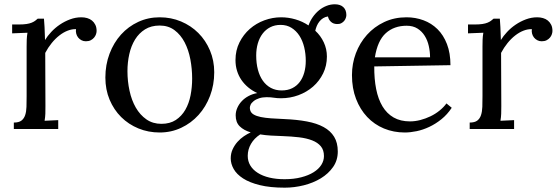

<svg xmlns="http://www.w3.org/2000/svg" viewBox="-20 -596 2579 887"><path d="M331.1 -461.4Q312 -461.9 292.5 -454.3Q272.9 -446.8 254.2 -432.1Q235.4 -417.5 218.8 -397Q202.1 -376.5 189 -351.6L189.9 -106Q189.9 -85.9 189.5 -70.6Q189 -55.2 186 -38.1L249 -41V0H43.9V-29.8Q66.9 -29.8 78.9 -38.8Q90.8 -47.9 96.2 -64Q101.6 -80.1 102.3 -102.5Q103 -125 103 -151.9V-380.4Q103 -396 103.5 -411.9Q104 -427.7 106.9 -444.8L36.1 -441.9V-482.9H66.9Q88.4 -482.9 102.5 -485.1Q116.7 -487.3 126.2 -491.2Q135.7 -495.1 142.1 -499.8Q148.4 -504.4 154.3 -509.8H183.1Q184.6 -494.1 185.8 -470.9Q187 -447.8 188 -411.1Q199.2 -429.7 216.8 -448.5Q234.4 -467.3 256.3 -482.2Q278.3 -497.1 303.7 -506.6Q329.1 -516.1 356 -516.1Q369.6 -516.1 382.6 -512.5Q395.5 -508.8 405 -501Q414.6 -493.2 420.4 -481.4Q426.3 -469.7 426.3 -453.1Q426.3 -446.3 423.6 -438Q420.9 -429.7 414.8 -422.4Q408.7 -415 399.4 -410.2Q390.1 -405.3 376.5 -405.3Q365.2 -405.3 356.2 -410.2Q347.2 -415 341.1 -422.6Q335 -430.2 332.3 -440.2Q329.6 -450.2 331.1 -461.4Z M717.8 -478Q678.2 -478 650.1 -460.4Q622.1 -442.9 604 -413.6Q585.9 -384.3 577.4 -346.2Q568.8 -308.1 568.8 -267.1Q568.8 -220.7 578.4 -176.8Q587.9 -132.8 607.4 -98.9Q627 -64.9 656.5 -44.4Q686 -23.9 725.6 -23.9Q765.1 -23.9 792.2 -41.7Q819.3 -59.6 836.2 -88.9Q853 -118.2 860.4 -155.8Q867.7 -193.4 867.7 -232.9Q867.7 -277.8 859.4 -321.8Q851.1 -365.7 833 -400.4Q814.9 -435.1 786.4 -456.5Q757.8 -478 717.8 -478ZM717.8 -516.1Q770.5 -516.1 816.4 -496.8Q862.3 -477.5 896.2 -443.6Q930.2 -409.7 950 -363Q969.7 -316.4 969.7 -262.2Q969.7 -204.1 950.4 -153.3Q931.2 -102.5 897.2 -64.9Q863.3 -27.3 817.1 -5.6Q771 16.1 717.8 16.1Q665 16.1 619.4 -2.7Q573.7 -21.5 539.8 -55.2Q505.9 -88.9 486.3 -135.5Q466.8 -182.1 466.8 -237.8Q466.8 -296.9 486.1 -347.9Q505.4 -398.9 539.1 -436.3Q572.8 -473.6 618.7 -494.9Q664.6 -516.1 717.8 -516.1Z M1285.2 32.7Q1257.3 31.7 1231.4 30.3Q1205.6 28.8 1182.1 24.9Q1154.3 43 1139.4 68.8Q1124.5 94.7 1124.5 124Q1124.5 148.9 1136.5 168.7Q1148.4 188.5 1170.7 202.6Q1192.9 216.8 1224.4 224.4Q1255.9 231.9 1294.4 231.9Q1337.4 231.9 1371.3 223.1Q1405.3 214.4 1428.7 199.7Q1452.1 185.1 1464.4 165.8Q1476.6 146.5 1476.6 125Q1476.6 97.2 1462.2 79.8Q1447.8 62.5 1422.1 52.5Q1396.5 42.5 1361.6 38.3Q1326.7 34.2 1285.2 32.7ZM1276.4 -481Q1249.5 -481 1228.5 -470.2Q1207.5 -459.5 1193.1 -440.4Q1178.7 -421.4 1171.1 -395.5Q1163.6 -369.6 1163.6 -339.8Q1163.6 -303.7 1171.4 -274.2Q1179.2 -244.6 1194.3 -223.1Q1209.5 -201.7 1231.4 -189.9Q1253.4 -178.2 1281.2 -178.2Q1309.1 -178.2 1329.8 -188.5Q1350.6 -198.7 1364.5 -217Q1378.4 -235.4 1385.5 -260.5Q1392.6 -285.6 1392.6 -314.9Q1392.6 -347.7 1385.3 -377.9Q1377.9 -408.2 1363.3 -430.9Q1348.6 -453.6 1326.9 -467.3Q1305.2 -481 1276.4 -481ZM1495.1 -520Q1482.4 -518.1 1472.7 -512Q1462.9 -505.9 1455.6 -496.6Q1448.2 -487.3 1443.6 -476.3Q1439 -465.3 1436.5 -454.1Q1461.4 -431.2 1475.8 -400.4Q1490.2 -369.6 1490.2 -335Q1490.2 -292.5 1472.9 -257.1Q1455.6 -221.7 1426.3 -196Q1397 -170.4 1358.6 -156.2Q1320.3 -142.1 1278.3 -142.1Q1259.8 -142.1 1245.4 -144.5Q1231 -147 1211.4 -147Q1192.9 -147 1177.5 -142.1Q1162.1 -137.2 1151.6 -128.7Q1141.1 -120.1 1137.7 -112.1Q1134.3 -104 1134.3 -98.1Q1134.3 -92.3 1136.2 -85.9Q1139.6 -74.2 1152.1 -66.9Q1164.6 -59.6 1184.6 -55.4Q1204.6 -51.3 1232.2 -49.3Q1259.8 -47.4 1294.4 -45.9Q1352.1 -43.5 1397.7 -34.9Q1443.4 -26.4 1475.1 -9Q1506.8 8.3 1523.7 35.9Q1540.5 63.5 1540.5 104Q1540.5 144.5 1518.8 175.5Q1497.1 206.5 1462.2 227.8Q1427.2 249 1383.5 260Q1339.8 271 1295.4 271Q1228 271 1180.4 259.3Q1132.8 247.6 1103 228.3Q1073.2 209 1059.6 184.8Q1045.9 160.6 1045.9 135.7Q1045.9 112.8 1054.7 93.8Q1063.5 74.7 1076.9 59.6Q1090.3 44.4 1106.7 33.4Q1123 22.5 1138.2 15.6Q1106 5.9 1087.4 -12.5Q1068.8 -30.8 1068.8 -63Q1068.8 -80.6 1076.2 -97.4Q1083.5 -114.3 1096.7 -128.4Q1109.9 -142.6 1128.2 -152.3Q1146.5 -162.1 1168.5 -166Q1145.5 -176.8 1127 -192.1Q1108.4 -207.5 1095.2 -226.8Q1082 -246.1 1075 -269Q1067.9 -292 1067.9 -318.4Q1067.9 -363.3 1086.2 -399.9Q1104.5 -436.5 1134 -462.4Q1163.6 -488.3 1201.4 -502.2Q1239.3 -516.1 1278.3 -516.1Q1312 -516.1 1344.7 -506.6Q1377.4 -497.1 1405.3 -478.5Q1412.6 -499.5 1425.3 -517.6Q1438 -535.6 1453.9 -548.6Q1469.7 -561.5 1488.3 -568.8Q1506.8 -576.2 1526.9 -576.2Q1552.2 -576.2 1566.2 -563Q1580.1 -549.8 1580.1 -526.4Q1580.1 -520.5 1577.6 -513.2Q1575.2 -505.9 1570.1 -499.5Q1564.9 -493.2 1556.6 -488.8Q1548.3 -484.4 1536.6 -484.9Q1519.5 -485.4 1508.8 -495.4Q1498 -505.4 1495.1 -520Z M1858.9 -477.1Q1800.3 -477.1 1762.2 -442.6Q1724.1 -408.2 1711.9 -331.1H1966.8Q1966.8 -357.4 1960.9 -383.5Q1955.1 -409.7 1942.1 -430.4Q1929.2 -451.2 1908.7 -464.1Q1888.2 -477.1 1858.9 -477.1ZM2061 -294.9 1709 -289.1Q1708.5 -231.4 1717.8 -184.6Q1727.1 -137.7 1747.1 -104.5Q1767.1 -71.3 1798.6 -53.2Q1830.1 -35.2 1874 -35.2Q1897.5 -35.2 1921.9 -41.5Q1946.3 -47.9 1969 -58.8Q1991.7 -69.8 2010.7 -85.2Q2029.8 -100.6 2042.5 -118.2L2066.9 -98.1Q2046.4 -66.9 2019.3 -45.2Q1992.2 -23.4 1963.1 -9.8Q1934.1 3.9 1904.8 10Q1875.5 16.1 1850.1 16.1Q1798.3 16.1 1753.7 -2.4Q1709 -21 1676.3 -55.7Q1643.6 -90.3 1624.8 -139.2Q1606 -188 1606 -249Q1606 -301.8 1624 -349.9Q1642.1 -397.9 1675.3 -435.1Q1708.5 -472.2 1754.9 -494.1Q1801.3 -516.1 1857.9 -516.1Q1899.4 -516.1 1936.3 -502.4Q1973.1 -488.8 2001 -461.4Q2028.8 -434.1 2044.9 -392.3Q2061 -350.6 2061 -294.9Z M2437 -461.4Q2418 -461.9 2398.4 -454.3Q2378.9 -446.8 2360.1 -432.1Q2341.3 -417.5 2324.7 -397Q2308.1 -376.5 2294.9 -351.6L2295.9 -106Q2295.9 -85.9 2295.4 -70.6Q2294.9 -55.2 2292 -38.1L2355 -41V0H2149.9V-29.8Q2172.9 -29.8 2184.8 -38.8Q2196.8 -47.9 2202.1 -64Q2207.5 -80.1 2208.3 -102.5Q2209 -125 2209 -151.9V-380.4Q2209 -396 2209.5 -411.9Q2210 -427.7 2212.9 -444.8L2142.1 -441.9V-482.9H2172.9Q2194.3 -482.9 2208.5 -485.1Q2222.7 -487.3 2232.2 -491.2Q2241.7 -495.1 2248 -499.8Q2254.4 -504.4 2260.3 -509.8H2289.1Q2290.5 -494.1 2291.7 -470.9Q2293 -447.8 2293.9 -411.1Q2305.2 -429.7 2322.8 -448.5Q2340.3 -467.3 2362.3 -482.2Q2384.3 -497.1 2409.7 -506.6Q2435.1 -516.1 2461.9 -516.1Q2475.6 -516.1 2488.5 -512.5Q2501.5 -508.8 2511 -501Q2520.5 -493.2 2526.4 -481.4Q2532.2 -469.7 2532.2 -453.1Q2532.2 -446.3 2529.5 -438Q2526.9 -429.7 2520.8 -422.4Q2514.6 -415 2505.4 -410.2Q2496.1 -405.3 2482.4 -405.3Q2471.2 -405.3 2462.2 -410.2Q2453.1 -415 2447 -422.6Q2440.9 -430.2 2438.2 -440.2Q2435.5 -450.2 2437 -461.4Z"/></svg>

Font: Lora
Style: Regular
Weight: 400
Designer: Olga Karpushina, Alexei Vanyashin
Foundry: Cyreal (www.cyreal.org, a@cyreal.org)
Version: Version 1.014